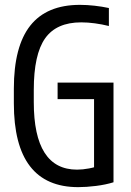

<svg xmlns="http://www.w3.org/2000/svg" viewBox="-20 -760 540 790"><path d="M302 10Q37 10 37 -335V-395Q37 -569 104.5 -654.5Q172 -740 309 -740Q338 -740 369 -736.5Q400 -733 428 -727V-653Q400 -660 370.5 -664Q341 -668 314 -668Q212 -668 165.5 -602Q119 -536 119 -390V-340Q119 -201 163.5 -131.5Q208 -62 297 -62Q320 -62 346.5 -67Q373 -72 398 -82L367 -44V-352H217V-420H447V-10Q415 0 375 5Q335 10 302 10Z"/></svg>

Font: M PLUS Code Latin
Style: Regular
Weight: 400
Designer: Coji Morishita
Foundry: UNDERFOREST DESIGN
Version: Version 1.002; ttfautohint (v1.8.3)